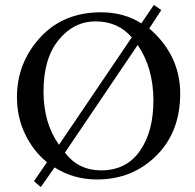

<svg xmlns="http://www.w3.org/2000/svg" viewBox="-20 -715 793 781"><path d="M636 -674 587 -599Q644 -552 679 -484Q713 -415 713 -335Q713 -178 616 -82Q519 15 374 15Q279 15 202 -34L146 46L118 22L171 -55Q114 -102 82 -170Q49 -238 49 -320Q49 -459 143 -562Q237 -665 391 -665Q484 -665 555 -620L606 -695ZM220 -126 516 -563Q460 -628 369 -628Q280 -628 219 -553Q157 -478 157 -343Q157 -214 220 -126ZM540 -532 244 -94Q299 -22 391 -22Q494 -22 549 -101Q604 -179 604 -306Q604 -439 540 -532Z"/></svg>

Font: Shafarik
Style: Regular
Weight: 400
Version: Version 1.001; ttfautohint (v1.8.4.7-5d5b)